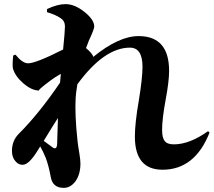

<svg xmlns="http://www.w3.org/2000/svg" viewBox="-20 -845 1040 931"><path d="M230 -134Q255 -113 257 -146L261 -273Q242 -244 192 -162ZM996 -202Q925 -22 768 -22Q634 -22 634 -183Q634 -247 653 -357Q671 -467 671 -521Q671 -614 610 -614Q485 -614 355 -436Q348 -392 347 -373Q342 -290 356 -161Q358 -141 365 -100Q370 -69 370 -52Q370 0 346 34Q322 66 289 66Q235 66 226 13Q216 -42 202 -79Q188 -113 175 -135L160 -111Q120 -47 91 -46Q70 -45 55 -63Q38 -82 38 -113Q38 -163 71 -196Q169 -294 271 -444Q271 -451 273 -465L275 -487Q239 -466 224 -454Q160 -406 170 -406Q133 -406 92 -442Q54 -475 43 -512Q39 -526 44 -576L55 -580Q89 -538 116 -538Q154 -538 286 -605Q295 -695 295 -717Q295 -743 274 -757Q249 -774 208 -786V-801Q258 -825 298 -825Q343 -825 391 -786Q437 -749 437 -716Q437 -704 410 -646Q411 -647 397 -612Q430 -584 432 -569Q556 -670 652 -670Q800 -670 800 -501Q800 -451 783 -360Q766 -268 766 -215Q766 -176 779 -161Q791 -145 823 -145Q899 -145 989 -209Z"/></svg>

Font: Source Han Serif CN Heavy
Style: Regular
Weight: 900
Designer: Ryoko NISHIZUKA  (kana & ideographs); Frank Grießhammer (Latin, Greek & Cyrillic); Wenlong ZHANG  (bopomofo); Sandoll Co
Foundry: Adobe Systems Incorporated
Version: Version 1.000;PS 1;hotconv 16.6.53;makeotf.lib2.5.65590